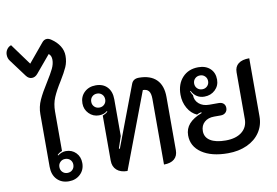

<svg xmlns="http://www.w3.org/2000/svg" viewBox="-94 -1116 1854 1286"><g transform="rotate(-10 832.5 -473.5)"><path d="M165 -110V-467Q165 -517 186 -563Q207 -609 246 -670Q278 -721 293 -752Q308 -783 308 -812Q308 -841 290 -854L191 -736Q174 -716 152 -716Q130 -716 114 -737L27 -854Q12 -872 12 -898Q12 -918 23 -934Q34 -950 52 -956L157 -812L260 -936Q275 -956 295 -956Q309 -956 326 -944Q360 -921 379.5 -890Q399 -859 399 -823Q399 -782 384 -748Q369 -714 337 -662Q301 -605 283 -562.5Q265 -520 265 -467V-199Q247 -193 232 -178L235 -174Q246 -183 260.5 -188.5Q275 -194 290 -194Q331 -194 358 -166.5Q385 -139 385 -96Q385 -50 354 -20.5Q323 9 276 9Q226 9 195.5 -23Q165 -55 165 -110ZM324 -96Q324 -116 310.5 -129.5Q297 -143 276 -143Q256 -143 242.5 -129.5Q229 -116 229 -96Q229 -75 242.5 -61.5Q256 -48 276 -48Q297 -48 310.5 -61.5Q324 -75 324 -96Z M575 -79V-385Q598 -394 610 -406L607 -410Q585 -391 551 -391Q511 -391 483 -419.5Q455 -448 455 -489Q455 -535 485.5 -564Q516 -593 563 -593Q613 -593 641.5 -562.5Q670 -532 670 -479V-229L643 -149L649 -146L806 -561Q818 -593 857 -593Q935 -593 976 -552.5Q1017 -512 1017 -434V-72Q1017 -33 992.5 -12Q968 9 922 9V-438Q922 -474 909.5 -490.5Q897 -507 869 -507L674 9Q627 9 601 -14.5Q575 -38 575 -79ZM610 -489Q610 -510 596.5 -523.5Q583 -537 563 -537Q542 -537 528.5 -523.5Q515 -510 515 -489Q515 -469 528.5 -455.5Q542 -442 563 -442Q583 -442 596.5 -455.5Q610 -469 610 -489Z M1115 -155Q1115 -200 1143.5 -232.5Q1172 -265 1230 -287L1229 -293Q1212 -290 1198 -282Q1159 -299 1135.5 -340.5Q1112 -382 1112 -432Q1112 -505 1153 -549Q1194 -593 1261 -593Q1311 -593 1341 -565Q1371 -537 1371 -490Q1371 -448 1341.5 -420Q1312 -392 1268 -392Q1211 -392 1183 -446L1179 -444Q1187 -424 1194 -415Q1194 -379 1220.5 -356Q1247 -333 1290 -333H1354Q1375 -333 1387 -322Q1399 -311 1399 -292Q1399 -273 1386.5 -261Q1374 -249 1354 -249H1308Q1267 -249 1242 -226.5Q1217 -204 1217 -166Q1217 -124 1253.5 -101Q1290 -78 1358 -78Q1428 -78 1468 -110Q1508 -142 1508 -197V-515Q1508 -553 1533.5 -573Q1559 -593 1608 -593V-197Q1608 -137 1576.5 -90Q1545 -43 1488 -17Q1431 9 1358 9Q1246 9 1180.5 -35.5Q1115 -80 1115 -155ZM1310 -490Q1310 -510 1296.5 -523.5Q1283 -537 1263 -537Q1242 -537 1228.5 -523.5Q1215 -510 1215 -490Q1215 -470 1228.5 -456.5Q1242 -443 1263 -443Q1283 -443 1296.5 -456.5Q1310 -470 1310 -490Z"/></g></svg>

Font: K2D Medium
Style: Regular
Weight: 500
Designer: Katatrad Aksorn Co.,Ltd.
Foundry: Cadson Demak Co.,Ltd.
Version: Version 1.000; ttfautohint (v1.6)